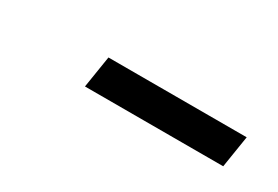

<svg xmlns="http://www.w3.org/2000/svg" viewBox="-8 -880 603 417"><g transform="rotate(30 293.5 -671.0)"><path d="M528.3 -630.9H181.6L194.3 -710.9H541Z"/></g></svg>

Font: Roboto Mono
Style: Bold Italic
Weight: 700
Designer: Google
Version: Version 2.000985; 2015; ttfautohint (v1.3)